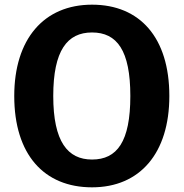

<svg xmlns="http://www.w3.org/2000/svg" viewBox="-20 -785 786 822"><path d="M374 -765C168 -765 41 -618 41 -374C41 -124 168 17 374 17C579 17 705 -129 705 -374C705 -624 579 -765 374 -765ZM374 -646C481 -646 538 -569 538 -374C538 -178 481 -102 374 -102C270 -102 208 -178 208 -374C208 -569 268 -646 374 -646Z"/></svg>

Font: Glow Sans SC Normal
Style: Bold
Weight: 700
Designer: Ryoko NISHIZUKA (kana, bopomofo & ideographs); Paul D. Hunt (Latin, Greek & Cyrillic); Sandoll Communications, Soo-young
Version: Version 0.93